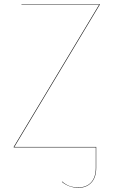

<svg xmlns="http://www.w3.org/2000/svg" viewBox="-20 -700 544 912"><path d="M454 -678 48 -2H437V97Q437 143 414 167.5Q391 192 353 192Q308 192 274 164L275 162Q291 176 309 183Q327 190 353 190Q391 190 413 166Q435 142 435 97V0H45V-2L451 -678H82V-680H454Z"/></svg>

Font: FiraGO Two
Style: Regular
Weight: 100
Designer: bBox Type
Foundry: bBox Type GmbH
Version: Version 1.001